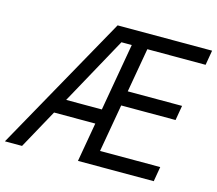

<svg xmlns="http://www.w3.org/2000/svg" viewBox="-142 -826 1076 952"><g transform="rotate(15 396.0 -350.0)"><path d="M349 -700H834L821 -624H522L426 -76H735L722 0H333L442 -624H389L46 0H-42ZM162 -277H424L411 -201H120ZM466 -397H761L748 -321H453Z"/></g></svg>

Font: Fixel Italic Variable Display Thin
Style: Italic
Weight: 100
Italic angle: -10°
Designer: AlfaBravo + MacPaw
Foundry: Kyrylo Tkachov, Marchela Mozhyna, Serhii Makarenko, Maria Weinstein, Zakhar Kryvoshyya
Version: Version 1.210;Glyphs 3.2 (3217)